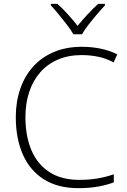

<svg xmlns="http://www.w3.org/2000/svg" viewBox="-20 -967 660 997"><path d="M404 -681Q335 -681 280.5 -657.5Q226 -634 188.5 -591Q151 -548 131.5 -489Q112 -430 112 -359Q112 -261 143 -187.5Q174 -114 236.5 -73.5Q299 -33 391 -33Q446 -33 490 -41Q534 -49 571 -62V-20Q536 -7 491 1.5Q446 10 387 10Q280 10 207.5 -36Q135 -82 98.5 -165Q62 -248 62 -359Q62 -438 85 -505Q108 -572 152 -621Q196 -670 260 -697Q324 -724 405 -724Q456 -724 502 -714.5Q548 -705 589 -685L570 -643Q531 -664 489.5 -672.5Q448 -681 404 -681ZM361 -789Q349 -811 328 -838Q307 -865 285 -892Q263 -919 244 -939V-947H278Q305 -923 333 -892Q361 -861 383 -833Q406 -861 434.5 -892Q463 -923 490 -947H525V-939Q506 -919 483 -892Q460 -865 439 -838Q418 -811 406 -789Z"/></svg>

Font: Noto Sans Oriya ExtraLight
Style: Regular
Weight: 250
Version: Version 2.003